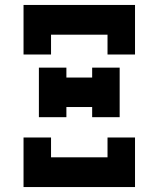

<svg xmlns="http://www.w3.org/2000/svg" viewBox="-20 -755 640 775"><path d="M75 -535V-735H525V-535H414V-615H186V-535ZM248 -282H137V-482H248V-442H352V-482H463V-282H352V-323H248ZM75 0V-200H186V-120H414V-200H525V0Z"/></svg>

Font: Iosevka Slab Heavy Extended
Style: Regular
Weight: 900
Width: 7
Monospace: yes
Designer: Belleve Invis
Foundry: Belleve Invis
Version: Version 11.1.0; ttfautohint (v1.8.3)